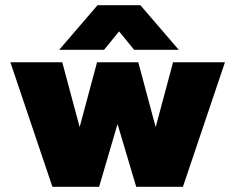

<svg xmlns="http://www.w3.org/2000/svg" viewBox="-20 -720 907 740"><path d="M356 -700H521L669 -528H497L439 -599L381 -528H208ZM20 -480H220L287 -230L354 -480H513L580 -230L647 -480H847L685 0H505L433 -242L362 0H182Z"/></svg>

Font: Prompt ExtraBold
Style: Regular
Weight: 800
Designer: Katatrad Team
Foundry: CadsonDemak
Version: Version 1.001